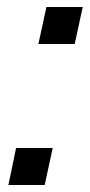

<svg xmlns="http://www.w3.org/2000/svg" viewBox="-20 -530 257 550"><path d="M90 -404 113 -510H217L194 -404ZM4 0 26 -106H131L108 0Z"/></svg>

Font: Saira Condensed Medium
Style: Italic
Weight: 500
Width: 3
Italic angle: -12°
Designer: Hector Gatti with collaboration of the Omnibus-Type team
Foundry: Omnibus-Type
Version: Version 1.101